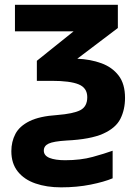

<svg xmlns="http://www.w3.org/2000/svg" viewBox="-20 -555 582 809"><path d="M237.3 234.4Q176.8 234.4 129.4 218Q82 201.7 54.9 167.7Q27.8 133.8 27.8 82Q27.8 42 44.9 9.3Q62 -23.4 104.2 -44.4Q146.5 -65.4 220.7 -70.3Q289.1 -75.7 318.4 -90.8Q347.7 -106 347.7 -145.5Q347.7 -184.6 311.5 -199.5Q275.4 -214.4 197.8 -214.4H135.3V-298.8L290 -422.9H43V-534.7H476.6V-437L305.7 -307.6Q361.3 -305.2 407 -288.6Q452.6 -272 479.7 -236.8Q506.8 -201.7 506.8 -142.6Q506.8 -93.3 487.3 -54.4Q467.8 -15.6 414.6 8.3Q361.3 32.2 260.3 37.1Q205.6 40.5 185.1 50Q164.6 59.6 164.6 79.6Q164.6 100.6 188.7 110.4Q212.9 120.1 254.4 120.1Q319.8 120.1 370.4 106.2Q420.9 92.3 454.6 80.1V196.3Q418.9 211.4 361.6 222.9Q304.2 234.4 237.3 234.4Z"/></svg>

Font: Lunasima
Style: Bold
Weight: 700
Designer: The DocRepair Project, Monotype Design Team
Foundry: Google
Version: Version 2.009